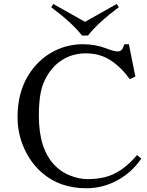

<svg xmlns="http://www.w3.org/2000/svg" viewBox="-20 -954 757 987"><path d="M243.2 -917 253.9 -933.6 417 -841.8 580.1 -933.6 590.8 -917Q481.4 -835 432.6 -771.5H401.4Q352.5 -835 243.2 -917ZM70.3 -351.6Q70.3 -522.5 173.8 -628.9Q219.2 -675.8 279.3 -701.2Q339.4 -726.6 406.2 -726.6Q469.7 -726.6 523.4 -706.1Q565.9 -689.5 585 -689.5Q598.1 -689.5 606 -698.5Q613.8 -707.5 619.1 -726.6H642.6L675.8 -560.5L647.5 -546.9Q602.1 -609.4 547.6 -644.5Q493.2 -679.7 421.9 -679.7Q355.5 -679.7 303.5 -648.2Q251.5 -616.7 218.8 -558.6Q195.8 -518.1 187.7 -469.7Q179.7 -421.4 179.7 -359.4Q179.7 -185.5 263.7 -101.6Q297.4 -67.9 343 -50.5Q388.7 -33.2 429.7 -33.2Q515.1 -33.2 573.2 -63.7Q631.3 -94.2 684.6 -157.2L706.1 -138.7Q658.2 -67.9 583.5 -27.1Q508.8 13.7 423.8 13.7Q287.1 13.7 195.3 -66.4Q137.7 -116.7 104 -191.7Q70.3 -266.6 70.3 -351.6Z"/></svg>

Font: Theano Old Style
Style: Regular
Weight: 400
Designer: Alexey Kryukov
Version: Version 2.00